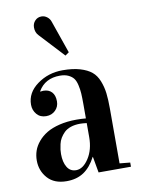

<svg xmlns="http://www.w3.org/2000/svg" viewBox="-88 -832 667 907"><g transform="rotate(-10 245.5 -378.5)"><path d="M35.2 -106Q35.2 -129.9 42.7 -152.1Q50.3 -174.3 67.4 -194.8Q84.5 -215.3 109.4 -230.5Q134.3 -245.6 171.1 -254.6Q208 -263.7 252.9 -263.7Q276.9 -263.7 298.3 -261.7V-329.1Q298.3 -361.3 297.1 -381.3Q295.9 -401.4 291 -422.6Q286.1 -443.8 277.1 -455.3Q268.1 -466.8 251.7 -474.4Q235.4 -481.9 211.9 -481.9Q140.6 -481.9 107.9 -425.8V-423.8Q116.2 -425.3 123 -425.3Q148.4 -425.3 163.1 -409.7Q177.7 -394 177.7 -364.7Q177.7 -339.4 160.2 -322Q142.6 -304.7 116.2 -304.7Q87.4 -304.7 70.8 -324.2Q54.2 -343.8 54.2 -370.1Q54.2 -427.7 107.2 -466.3Q160.2 -504.9 229 -504.9Q277.8 -504.9 312.3 -494.6Q346.7 -484.4 367.2 -467.5Q387.7 -450.7 399.2 -421.6Q410.6 -392.6 414.3 -362.3Q418 -332 418 -288.1V-24.9L468.3 -20V0H313L299.3 -77.1H298.3Q274.4 -30.8 240.5 -8.1Q206.5 14.6 158.2 14.6Q98.6 14.6 66.9 -21Q35.2 -56.6 35.2 -106ZM153.3 -116.2Q153.3 -77.1 168 -53Q182.6 -28.8 210.9 -28.8Q244.1 -28.8 271.2 -70.3Q298.3 -111.8 298.3 -171.9V-239.3Q278.8 -241.7 266.6 -241.7Q241.2 -241.7 221.4 -234.9Q201.7 -228 189.9 -216.3Q178.2 -204.6 170.4 -191.7Q162.6 -178.7 159.2 -163.1Q155.8 -147.5 154.5 -137.2Q153.3 -127 153.3 -116.2ZM131.3 -727.1Q131.3 -746.1 143.8 -759.3Q156.2 -772.5 174.8 -772.5Q189.9 -772.5 202.1 -762.9Q214.4 -753.4 218.8 -738.8L272.9 -583.5L254.9 -570.8L146 -688Q131.3 -703.1 131.3 -727.1Z"/></g></svg>

Font: Vidaloka
Style: Regular
Weight: 400
Designer: Cyreal (www.cyreal.org)
Foundry: Cyreal (www.cyreal.org)
Version: Version 1.011